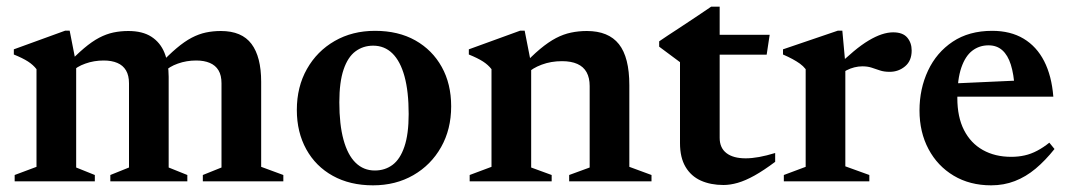

<svg xmlns="http://www.w3.org/2000/svg" viewBox="-20 -544 3210 576"><path d="M208.5 -352.5V-41.5L264.5 -19V0H24V-19L89.5 -43.5V-336.5Q79.5 -349.5 64 -359.5Q48.5 -369.5 21.5 -380.5V-396L175.5 -452H189ZM486 -313.5V-41.5L542 -19V0H311V-19L367 -41.5V-294Q367 -317.5 358 -332.8Q349 -348 332 -355.2Q315 -362.5 291 -362.5Q262 -362.5 236 -353.2Q210 -344 196 -329L178.5 -347.5Q208 -379 232 -399.2Q256 -419.5 277.5 -430.8Q299 -442 320.2 -446.5Q341.5 -451 365 -451Q407.5 -451 434.2 -433.8Q461 -416.5 473.5 -385.5Q486 -354.5 486 -313.5ZM763.5 -298.5V-43.5L830 -19V0H588.5V-19L644.5 -41.5V-294Q644.5 -318 635.5 -333Q626.5 -348 609.5 -355.2Q592.5 -362.5 568.5 -362.5Q539.5 -362.5 513.5 -353.2Q487.5 -344 473.5 -329L456 -347.5Q485.5 -379 509.5 -399.2Q533.5 -419.5 555 -430.8Q576.5 -442 597.8 -446.5Q619 -451 642.5 -451Q705.5 -451 734.5 -412.2Q763.5 -373.5 763.5 -298.5Z M1104.5 -32.5Q1135 -32.5 1157.8 -49.5Q1180.5 -66.5 1193.2 -104Q1206 -141.5 1206 -202Q1206 -269.5 1193.5 -315Q1181 -360.5 1157.2 -383.8Q1133.5 -407 1099.5 -407Q1069.5 -407 1046.5 -390Q1023.5 -373 1010.8 -335.5Q998 -298 998 -237Q998 -170.5 1010.5 -124.8Q1023 -79 1046.8 -55.8Q1070.5 -32.5 1104.5 -32.5ZM1099 12Q1030 12 978.5 -16.5Q927 -45 898.8 -96.2Q870.5 -147.5 870.5 -214Q870.5 -283.5 900.8 -337Q931 -390.5 984 -421Q1037 -451.5 1105 -451.5Q1175 -451.5 1226 -422.8Q1277 -394 1305.2 -343.2Q1333.5 -292.5 1333.5 -225Q1333.5 -156 1303.2 -102.5Q1273 -49 1220 -18.5Q1167 12 1099 12Z M1573.5 -352.5V-41.5L1635 -19V0H1389V-19L1454.5 -43.5V-336.5Q1444.5 -349.5 1429 -359.5Q1413.5 -369.5 1386.5 -380.5V-396L1540.5 -452H1554ZM1687.5 -19 1749 -41.5V-286Q1749 -310.5 1739.8 -327.2Q1730.5 -344 1712 -352.2Q1693.5 -360.5 1666 -360.5Q1633 -360.5 1605 -350Q1577 -339.5 1562 -324L1543.5 -342Q1574.5 -375.5 1600 -396.8Q1625.5 -418 1648 -429.8Q1670.5 -441.5 1693.2 -446.2Q1716 -451 1740.5 -451Q1805.5 -451 1836.8 -411.5Q1868 -372 1868 -288.5V-43.5L1934.5 -19V0H1687.5Z M2139 -130.5Q2139 -100.5 2159.2 -84.8Q2179.5 -69 2217 -69Q2235.5 -69 2257.5 -73Q2279.5 -77 2305.5 -85V-58.5Q2271.5 -33 2243.8 -17.5Q2216 -2 2193.2 4.5Q2170.5 11 2150.5 11Q2112 11 2082.5 -2.2Q2053 -15.5 2036.5 -43.5Q2020 -71.5 2020 -114.5V-357.5L1957.5 -404V-420Q1969.5 -428.5 1984.5 -438.2Q1999.5 -448 2016 -458.8Q2032.5 -469.5 2049.2 -480.8Q2066 -492 2082.5 -503Q2099 -514 2113.5 -524H2139V-426ZM2091.5 -380V-439.5H2289L2280 -380Z M2659.5 -447Q2688.5 -447 2701.8 -431.2Q2715 -415.5 2715 -392.5Q2715 -361.5 2695.2 -345Q2675.5 -328.5 2649 -328.5Q2632 -328.5 2619.5 -332.8Q2607 -337 2595 -341Q2583 -345 2567 -345Q2555.5 -345 2543.2 -342Q2531 -339 2519.5 -333Q2508 -327 2498 -318.5L2487.5 -341.5Q2516.5 -369.5 2540.8 -389.8Q2565 -410 2586 -422.5Q2607 -435 2625.2 -441Q2643.5 -447 2659.5 -447ZM2516 -353.5V-45L2588 -19V0H2331.5V-19L2397 -43.5V-336.5Q2389.5 -346 2379.8 -353Q2370 -360 2357.5 -366.8Q2345 -373.5 2329 -380.5V-396L2493.5 -452H2507Z M2956.5 -451.5Q3011.5 -451.5 3050.8 -428Q3090 -404.5 3112.5 -360.5Q3135 -316.5 3140 -254H2825.5L2826 -293L3080 -304.5L3024 -279.5Q3021.5 -321.5 3012.5 -350Q3003.5 -378.5 2987 -393.2Q2970.5 -408 2945.5 -408Q2918 -408 2897 -392Q2876 -376 2864 -341.2Q2852 -306.5 2852 -250Q2852 -193 2872 -153.8Q2892 -114.5 2928.5 -94Q2965 -73.5 3013.5 -73.5Q3035 -73.5 3054 -77.8Q3073 -82 3091.5 -91.8Q3110 -101.5 3128 -116L3143.5 -97Q3116 -62.5 3086.8 -38Q3057.5 -13.5 3024.5 -0.8Q2991.5 12 2953.5 12Q2889.5 12 2841 -17Q2792.5 -46 2765.5 -96.8Q2738.5 -147.5 2738.5 -212.5Q2738.5 -277.5 2764 -332Q2789.5 -386.5 2838.2 -419Q2887 -451.5 2956.5 -451.5Z"/></svg>

Font: Newsreader 24pt SemiBold
Style: Regular
Weight: 600
Designer: Hugues Gentile
Foundry: Production Type
Version: Version 1.003